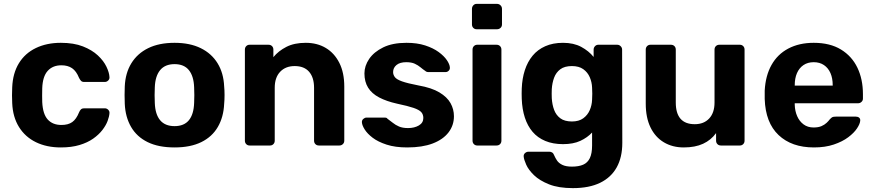

<svg xmlns="http://www.w3.org/2000/svg" viewBox="-20 -751 4511 991"><path d="M294 10Q221 10 165.5 -17Q110 -44 78 -95.5Q46 -147 43 -219Q42 -235 42 -259.5Q42 -284 43 -300Q46 -373 77.5 -424.5Q109 -476 165 -503Q221 -530 294 -530Q361 -530 408 -511.5Q455 -493 485 -465Q515 -437 529.5 -406.5Q544 -376 545 -353Q546 -343 538.5 -335.5Q531 -328 521 -328H414Q404 -328 398.5 -333.5Q393 -339 388 -349Q374 -384 352 -399Q330 -414 297 -414Q252 -414 226 -385Q200 -356 198 -295Q197 -256 198 -224Q201 -162 226.5 -134Q252 -106 297 -106Q332 -106 353 -121Q374 -136 388 -171Q392 -181 398 -186.5Q404 -192 414 -192H521Q531 -192 538.5 -184.5Q546 -177 545 -167Q544 -150 535.5 -127Q527 -104 508.5 -80Q490 -56 461 -35.5Q432 -15 390.5 -2.5Q349 10 294 10Z M881 10Q798 10 742 -17.5Q686 -45 656.5 -96Q627 -147 624 -215Q623 -235 623 -260.5Q623 -286 624 -305Q627 -374 658 -424.5Q689 -475 745 -502.5Q801 -530 881 -530Q960 -530 1016 -502.5Q1072 -475 1103 -424.5Q1134 -374 1137 -305Q1139 -286 1139 -260.5Q1139 -235 1137 -215Q1134 -147 1104.5 -96Q1075 -45 1019 -17.5Q963 10 881 10ZM881 -100Q930 -100 955 -130.5Q980 -161 982 -220Q983 -235 983 -260Q983 -285 982 -300Q980 -358 955 -389Q930 -420 881 -420Q832 -420 806.5 -389Q781 -358 779 -300Q778 -285 778 -260Q778 -235 779 -220Q781 -161 806.5 -130.5Q832 -100 881 -100Z M1268 0Q1258 0 1251 -7Q1244 -14 1244 -25V-495Q1244 -506 1251 -513Q1258 -520 1268 -520H1366Q1377 -520 1384 -513Q1391 -506 1391 -495V-456Q1417 -488 1458 -509Q1499 -530 1558 -530Q1617 -530 1661.5 -503.5Q1706 -477 1731.5 -426.5Q1757 -376 1757 -304V-25Q1757 -14 1749.5 -7Q1742 0 1732 0H1626Q1615 0 1608 -7Q1601 -14 1601 -25V-298Q1601 -351 1575.5 -380.5Q1550 -410 1501 -410Q1454 -410 1426 -380.5Q1398 -351 1398 -298V-25Q1398 -14 1391 -7Q1384 0 1374 0Z M2082 10Q2020 10 1975.5 -4.5Q1931 -19 1903.5 -40Q1876 -61 1862.5 -82.5Q1849 -104 1848 -119Q1847 -130 1855 -137Q1863 -144 1871 -144H1968Q1971 -144 1974 -143Q1977 -142 1980 -138Q1993 -129 2007 -117.5Q2021 -106 2039.5 -98Q2058 -90 2086 -90Q2119 -90 2142 -103.5Q2165 -117 2165 -142Q2165 -160 2154.5 -172Q2144 -184 2115 -194Q2086 -204 2029 -216Q1975 -228 1937 -248Q1899 -268 1880 -298.5Q1861 -329 1861 -372Q1861 -411 1885.5 -447Q1910 -483 1958 -506.5Q2006 -530 2078 -530Q2133 -530 2174.5 -516.5Q2216 -503 2244 -482.5Q2272 -462 2286.5 -440.5Q2301 -419 2302 -403Q2303 -393 2296 -386Q2289 -379 2280 -379H2191Q2186 -379 2182 -380.5Q2178 -382 2175 -385Q2163 -393 2150.5 -403.5Q2138 -414 2121 -422Q2104 -430 2077 -430Q2044 -430 2026.5 -415.5Q2009 -401 2009 -379Q2009 -365 2018 -353Q2027 -341 2055 -331Q2083 -321 2140 -310Q2208 -298 2248 -274Q2288 -250 2305.5 -218.5Q2323 -187 2323 -151Q2323 -104 2295 -67.5Q2267 -31 2213.5 -10.5Q2160 10 2082 10Z M2443 0Q2433 0 2426 -7Q2419 -14 2419 -25V-495Q2419 -506 2426 -513Q2433 -520 2443 -520H2543Q2554 -520 2561 -513Q2568 -506 2568 -495V-25Q2568 -14 2561 -7Q2554 0 2543 0ZM2440 -600Q2430 -600 2423 -607Q2416 -614 2416 -625V-705Q2416 -716 2423 -723.5Q2430 -731 2440 -731H2545Q2556 -731 2563.5 -723.5Q2571 -716 2571 -705V-625Q2571 -614 2563.5 -607Q2556 -600 2545 -600Z M2937 220Q2863 220 2814 200.5Q2765 181 2736.5 153.5Q2708 126 2696 99Q2684 72 2683 57Q2682 46 2690 39Q2698 32 2708 32H2815Q2824 32 2830.5 36.5Q2837 41 2841 52Q2846 64 2855 77.5Q2864 91 2882.5 100Q2901 109 2932 109Q2967 109 2990 99Q3013 89 3024.5 65Q3036 41 3036 0V-67Q3012 -41 2975.5 -24Q2939 -7 2886 -7Q2834 -7 2794.5 -23.5Q2755 -40 2729 -70.5Q2703 -101 2689 -144Q2675 -187 2673 -241Q2672 -268 2673 -294Q2675 -346 2689 -389Q2703 -432 2729 -463.5Q2755 -495 2794.5 -512.5Q2834 -530 2886 -530Q2941 -530 2980 -509Q3019 -488 3044 -457V-495Q3044 -505 3051 -512.5Q3058 -520 3068 -520H3166Q3176 -520 3183.5 -512.5Q3191 -505 3191 -495L3192 -14Q3192 61 3163 113Q3134 165 3077.5 192.5Q3021 220 2937 220ZM2932 -124Q2968 -124 2990.5 -140.5Q3013 -157 3024 -182.5Q3035 -208 3036 -236Q3037 -247 3037 -267.5Q3037 -288 3036 -299Q3035 -327 3024 -352.5Q3013 -378 2990.5 -394Q2968 -410 2932 -410Q2894 -410 2872 -393.5Q2850 -377 2840 -350Q2830 -323 2828 -291Q2827 -267 2828 -244Q2830 -211 2840 -184Q2850 -157 2872 -140.5Q2894 -124 2932 -124Z M3509 10Q3451 10 3406.5 -16.5Q3362 -43 3337.5 -93.5Q3313 -144 3313 -216V-495Q3313 -506 3320 -513Q3327 -520 3337 -520H3443Q3454 -520 3461 -513Q3468 -506 3468 -495V-222Q3468 -110 3566 -110Q3613 -110 3640.5 -139.5Q3668 -169 3668 -222V-495Q3668 -506 3675 -513Q3682 -520 3693 -520H3799Q3809 -520 3816 -513Q3823 -506 3823 -495V-25Q3823 -14 3816 -7Q3809 0 3799 0H3701Q3690 0 3683 -7Q3676 -14 3676 -25V-64Q3650 -28 3609 -9Q3568 10 3509 10Z M4181 10Q4066 10 3998.5 -54Q3931 -118 3927 -240Q3927 -248 3927 -261.5Q3927 -275 3927 -283Q3931 -360 3962 -415.5Q3993 -471 4049 -500.5Q4105 -530 4180 -530Q4264 -530 4320.5 -495.5Q4377 -461 4405.5 -401.5Q4434 -342 4434 -265V-242Q4434 -232 4426.5 -225Q4419 -218 4409 -218H4082Q4082 -217 4082 -214.5Q4082 -212 4082 -210Q4083 -178 4094.5 -151.5Q4106 -125 4127.5 -109Q4149 -93 4179 -93Q4204 -93 4220 -100Q4236 -107 4246.5 -117Q4257 -127 4262 -134Q4271 -144 4276.5 -146.5Q4282 -149 4294 -149H4398Q4408 -149 4414.5 -143.5Q4421 -138 4420 -128Q4419 -112 4403.5 -88.5Q4388 -65 4358 -42.5Q4328 -20 4283.5 -5Q4239 10 4181 10ZM4082 -309H4278V-311Q4278 -347 4266.5 -373.5Q4255 -400 4233 -415Q4211 -430 4180 -430Q4149 -430 4127 -415Q4105 -400 4093.5 -373.5Q4082 -347 4082 -311Z"/></svg>

Font: Rubik SemiBold
Style: Regular
Weight: 600
Designer: Hubert and Fischer
Foundry: Hubert and Fischer
Version: Version 2.300;gftools[0.9.30]